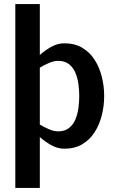

<svg xmlns="http://www.w3.org/2000/svg" viewBox="-20 -720 559 940"><path d="M368 -250Q368 -278 364 -308Q360 -338 349 -364Q338 -390 317.5 -406Q297 -422 265 -422Q244 -422 220.5 -412Q197 -402 175 -389V-110Q197 -97 220.5 -87Q244 -77 265 -77Q297 -77 317.5 -93Q338 -109 349 -135Q360 -161 364 -191.5Q368 -222 368 -250ZM175 200H55V-700H175V-451Q201 -474 231.5 -491Q262 -508 295 -508Q346 -508 383 -486Q420 -464 443.5 -427Q467 -390 478.5 -344Q490 -298 490 -250Q490 -202 478.5 -156Q467 -110 443.5 -73Q420 -36 383 -14Q346 8 295 8Q262 8 231.5 -9Q201 -26 175 -49Z"/></svg>

Font: Epunda Sans SemiBold
Style: Regular
Weight: 600
Designer: Simon Atzbach
Foundry: typofactur
Version: Version 2.204; ttfautohint (v1.8.4.7-5d5b)